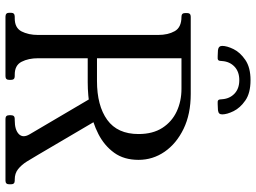

<svg xmlns="http://www.w3.org/2000/svg" viewBox="-134 -778 913 684"><g transform="rotate(90 322.0 -436.5)"><path d="M550 -474Q550 -422 524.5 -387Q499 -352 458 -331Q417 -310 368.5 -301.5Q320 -293 274 -293H188V-116Q188 -82 200.5 -57.5Q213 -33 246 -33H252Q265 -33 265 -20V-13Q265 0 252 0H40Q26 0 26 -13V-20Q26 -33 40 -33H46Q80 -33 92.5 -57.5Q105 -82 105 -116V-544Q105 -579 91.5 -603Q78 -627 40 -627Q27 -627 27 -640V-647Q27 -660 40 -660H315Q387 -660 439.5 -634.5Q492 -609 521 -567Q550 -525 550 -474ZM269 -326Q357 -326 407.5 -362.5Q458 -399 458 -474Q458 -525 436 -559Q414 -593 377.5 -610Q341 -627 297 -627H188V-326ZM405 -332 532 -116Q544 -95 556 -76Q568 -57 583 -45Q598 -33 620 -33H624Q637 -33 637 -20V-13Q637 0 624 0H404Q391 0 391 -13V-20Q391 -33 404 -33H409Q443 -33 458 -47.5Q473 -62 459 -86L333 -300ZM266 -873Q312 -873 338.5 -854.5Q365 -836 376.5 -812.5Q388 -789 388 -772Q388 -765 384.5 -761.5Q381 -758 373 -757Q370 -757 363 -756.5Q356 -756 351 -756Q341 -755 337.5 -758Q334 -761 334 -772Q332 -799 314 -816Q296 -833 266 -833Q236 -833 218 -816Q200 -799 198 -772Q198 -761 194.5 -758Q191 -755 181 -756Q176 -756 169 -756.5Q162 -757 159 -757Q144 -759 144 -772Q144 -789 155.5 -812.5Q167 -836 194 -854.5Q221 -873 266 -873Z"/></g></svg>

Font: Young Serif Light
Style: Regular
Weight: 300
Designer: Bastien Sozeau
Foundry: NBR — Bastien Sozeau
Version: Version 5.001